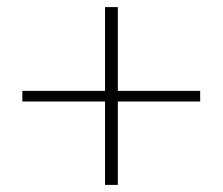

<svg xmlns="http://www.w3.org/2000/svg" viewBox="-20 -626 627 541"><path d="M312 -370H544V-340H312V-105H276V-340H43V-370H276V-606H312Z"/></svg>

Font: Myanmar April Display
Style: Regular
Weight: 400
Designer: Khon Soe Zaw Thu
Foundry: Myanmar OS
Version: Version 2.50 April 12, 2019